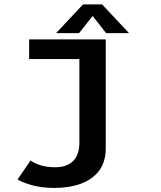

<svg xmlns="http://www.w3.org/2000/svg" viewBox="-20 -684 750 896"><path d="M473.5 -500V7.5Q473.5 70.5 443 111.8Q412.5 153 358.2 173Q304 193 234 193Q168.5 193 121.5 178Q74.5 163 62 153.5L123 64.5Q132 73.5 162.5 85Q193 96.5 238.5 96.5Q291 96.5 320.8 67.8Q350.5 39 350.5 -19.5V-408.5H116V-500ZM582 -529.5H475L412.5 -609.5L349 -529.5H242L367.5 -663.5H456.5Z"/></svg>

Font: League Mono Medium
Style: Regular
Weight: 500
Width: 6
Designer: Tyler Finck
Foundry: The League of Moveable Type / Tyler Finck
Version: Version 2.300;RELEASE